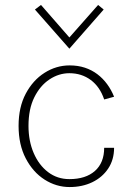

<svg xmlns="http://www.w3.org/2000/svg" viewBox="-20 -745 542 775"><path d="M261 10Q207 10 160 -20Q113 -50 84 -105.5Q55 -161 55 -237Q55 -312.5 84 -367Q113 -421.5 160 -451.2Q207 -481 261 -481Q294.5 -481 322.5 -471.8Q350.5 -462.5 373 -445.5Q395.5 -428.5 412.5 -405.2Q429.5 -382 440.5 -354.5L400.5 -343.5Q383.5 -394.5 346.5 -422Q309.5 -449.5 260 -449.5Q217.5 -449.5 179.8 -424.5Q142 -399.5 118.5 -352.2Q95 -305 95 -237Q95 -176 116 -127.2Q137 -78.5 174.2 -50.2Q211.5 -22 260 -22Q326 -22 363.2 -55Q400.5 -88 400.5 -148.5H440.5Q440.5 -100.5 416.8 -64.8Q393 -29 352.5 -9.5Q312 10 261 10ZM260 -548.5 121 -706.5 145.5 -725 266 -587H254L376 -725L398.5 -706.5Z"/></svg>

Font: Karla ExtraLight
Style: Regular
Weight: 250
Designer: Jonathan Pinhorn
Version: Version 2.004;gftools[0.9.33]